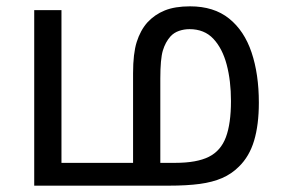

<svg xmlns="http://www.w3.org/2000/svg" viewBox="-20 -586 898 606"><path d="M580 -566Q655 -566 703 -527.5Q751 -489 774 -420.5Q797 -352 797 -262Q797 -192 782 -142Q767 -92 734 -60Q711 -37 681 -24Q651 -11 610.5 -5.5Q570 0 512 0H88V-554H174V-72H400V-355Q400 -417 411.5 -453.5Q423 -490 445 -515Q468 -540 500 -553Q532 -566 580 -566ZM578 -494Q561 -494 545 -488.5Q529 -483 518 -471Q502 -453 494 -426.5Q486 -400 486 -338V-72H533Q601 -72 639 -91Q677 -110 693 -153Q709 -196 709 -267Q709 -331 695.5 -382Q682 -433 653.5 -463.5Q625 -494 578 -494Z"/></svg>

Font: ltamil05
Style: Book
Weight: 400
Designer: Jelle Bosma - Monotype Design Team
Foundry: Monotype Imaging Inc.
Version: Version 2.003